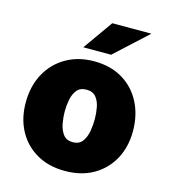

<svg xmlns="http://www.w3.org/2000/svg" viewBox="-109 -811 804 908"><g transform="rotate(15 292.5 -356.5)"><path d="M292 10Q212 10 153.2 -24Q94.5 -58 62.2 -117.8Q30 -177.5 30 -255Q30 -336.5 63.8 -397.8Q97.5 -459 156.8 -493Q216 -527 293 -527Q374 -527 432.8 -491.8Q491.5 -456.5 523.2 -395Q555 -333.5 555 -255Q555 -178 522.8 -118.2Q490.5 -58.5 431.5 -24.2Q372.5 10 292 10ZM293 -131Q324 -131 339.8 -152.2Q355.5 -173.5 360.8 -204Q366 -234.5 366 -262Q366 -290 360.8 -319.2Q355.5 -348.5 339.8 -368.2Q324 -388 293 -388Q261.5 -388 245.8 -368.2Q230 -348.5 224.5 -319.2Q219 -290 219 -262Q219 -234.5 224.5 -204Q230 -173.5 245.8 -152.2Q261.5 -131 293 -131ZM225.5 -577.5 328.5 -723H520L361.5 -577.5Z"/></g></svg>

Font: Public Sans Thin Black
Style: Regular
Weight: 900
Version: Version 2.001